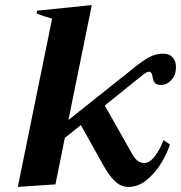

<svg xmlns="http://www.w3.org/2000/svg" viewBox="-20 -725 712 755"><path d="M672 -461Q672 -455 670 -441Q666 -422 650 -406.5Q634 -391 614 -391Q595 -391 588.5 -399.5Q582 -408 580 -423Q578 -433 575 -438Q572 -443 565 -443Q556 -443 536 -426L392 -310L500 -119Q519 -84 547 -84Q569 -84 589.5 -111.5Q610 -139 623 -174L648 -157Q639 -126 616 -87Q593 -48 559 -19Q525 10 485 10Q457 10 434 -10.5Q411 -31 387 -74L298 -233L235 -183L198 0L50 10L185 -652Q153 -660 124 -672L126 -683L341 -705L249 -253L504 -456Q539 -485 565.5 -499.5Q592 -514 622 -514Q646 -514 659 -499.5Q672 -485 672 -461Z"/></svg>

Font: Trirong
Style: Bold Italic
Weight: 700
Italic angle: -12°
Designer: Katatrad Team
Foundry: CadsonDemak
Version: Version 1.001